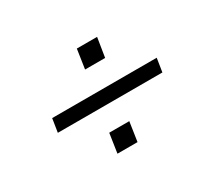

<svg xmlns="http://www.w3.org/2000/svg" viewBox="-102 -716 952 862"><g transform="rotate(-30 374.0 -285.0)"><path d="M104 -250 115 -320H657L646 -250ZM289 -35 304 -135H408L393 -35ZM352 -435 367 -535H472L456 -435Z"/></g></svg>

Font: Nunito Sans 7pt Expanded
Style: Italic
Weight: 400
Width: 7
Italic angle: -9°
Designer: Vernon Adams
Foundry: Vernon Adams
Version: Version 3.101;gftools[0.9.27]